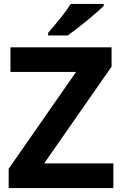

<svg xmlns="http://www.w3.org/2000/svg" viewBox="-20 -954 619 974"><path d="M555 0H24V-98L366 -589H33V-714H546V-616L204 -125H555ZM506 -924Q492 -910 469 -890Q446 -870 419.5 -848Q393 -826 367.5 -806.5Q342 -787 323 -774H224V-787Q240 -806 261.5 -831.5Q283 -857 304 -884.5Q325 -912 339 -934H506Z"/></svg>

Font: Noto Sans Tangsa
Style: Bold
Weight: 700
Version: Version 1.504